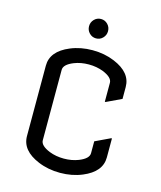

<svg xmlns="http://www.w3.org/2000/svg" viewBox="-136 -1037 959 1145"><g transform="rotate(15 344.0 -465.0)"><path d="M590.8 -268.6V-151.4Q590.8 -62 480 -16.1Q418 9.8 344.2 9.8Q270.5 9.8 208.5 -16.1Q97.7 -62 97.7 -151.4V-585.9Q97.7 -675.3 208.5 -721.2Q270.5 -747.1 344.2 -747.1Q418 -747.1 480 -721.2Q590.8 -675.3 590.8 -585.9V-512.7L498 -468.8H493.2V-585.9Q493.2 -619.1 434.1 -643.1Q393.1 -659.2 344.2 -659.2Q295.4 -659.2 254.4 -643.1Q195.3 -619.6 195.3 -585.9V-151.4Q195.3 -118.2 254.4 -94.2Q295.4 -78.1 344.2 -78.1Q393.1 -78.1 434.1 -94.2Q493.2 -117.7 493.2 -151.4V-224.6L585.9 -268.6ZM302.7 -837.9Q285.6 -855.5 285.6 -880.1Q285.6 -904.8 302.7 -922.4Q319.8 -939.9 344.2 -939.9Q368.7 -939.9 385.7 -922.4Q402.8 -904.8 402.8 -880.1Q402.8 -855.5 385.7 -837.9Q368.7 -820.3 344.2 -820.3Q319.8 -820.3 302.7 -837.9Z"/></g></svg>

Font: Nova Flat
Style: Book
Weight: 400
Version: Version 2.000